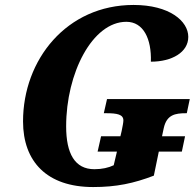

<svg xmlns="http://www.w3.org/2000/svg" viewBox="-20 -745 791 775"><path d="M601 -36 621 -133H714L727 -195H634L641 -228C653 -282 687 -288 731 -288H734L746 -345H412L399 -288H409C453 -288 478 -283 478 -259C478 -251 475 -236 471 -216L466 -195H388L374 -133H452L439 -78C418 -68 392 -62 361 -62C282 -62 247 -125 247 -235C247 -450 353 -657 490 -657C559 -657 592 -588 589 -496C674 -496 740 -534 740 -596C740 -660 664 -725 519 -725C249 -725 73 -504 73 -255C73 -93 169 10 356 10C450 10 520 -5 601 -36Z"/></svg>

Font: Noto Serif SemiCondensed Extra
Style: Italic
Weight: 800
Width: 4
Italic angle: -12°
Designer: Monotype Design Team
Foundry: Monotype Imaging Inc.
Version: Version 1.901